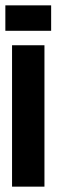

<svg xmlns="http://www.w3.org/2000/svg" viewBox="-20 -697 211 717"><path d="M25 0V-528H146V0ZM0 -582V-677H171V-582Z"/></svg>

Font: Bricolage Grotesque 48pt Condensed SemiBold
Style: Regular
Weight: 600
Width: 3
Designer: Mathieu Triay
Foundry: Atelier Triay
Version: Version 1.000; ttfautohint (v1.8.4.7-5d5b);gftools[0.9.32]